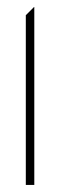

<svg xmlns="http://www.w3.org/2000/svg" viewBox="-20 -523 170 543"><path d="M53 0V-480L76 -503H77V0Z"/></svg>

Font: Foldit Thin
Style: Regular
Weight: 100
Designer: Sophia Tai
Foundry: Sophia Tai
Version: Version 1.003